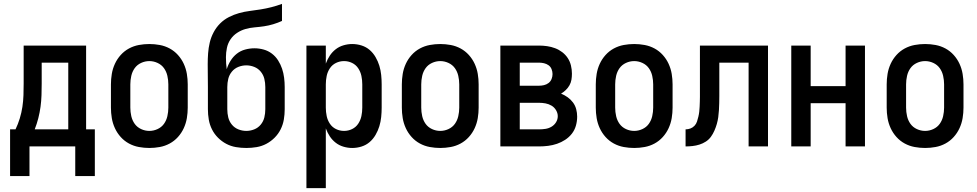

<svg xmlns="http://www.w3.org/2000/svg" viewBox="-20 -755 5040 990"><path d="M368 153V0H132V153H32V-88H60Q73 -115 82 -144.5Q91 -174 95.5 -204Q100 -234 101 -264.5Q102 -295 102 -325V-520H424V-88H469V153ZM332 -88V-432H195V-325Q195 -295 194 -264.5Q193 -234 189 -204.5Q185 -175 177.5 -145.5Q170 -116 159 -88Z M750 8Q723 8 696 3Q669 -2 645 -15Q621 -28 602.5 -48.5Q584 -69 572.5 -94Q561 -119 556.5 -146Q552 -173 552 -200V-320Q552 -347 556.5 -374Q561 -401 572.5 -426Q584 -451 602.5 -471.5Q621 -492 645 -505Q669 -518 696 -523Q723 -528 750 -528Q777 -528 804 -523Q831 -518 855 -505Q879 -492 897.5 -471.5Q916 -451 927.5 -426Q939 -401 943.5 -374Q948 -347 948 -320V-200Q948 -173 943.5 -146Q939 -119 927.5 -94Q916 -69 897.5 -48.5Q879 -28 855 -15Q831 -2 804 3Q777 8 750 8ZM750 -80Q772 -80 792.5 -89.5Q813 -99 825.5 -116.5Q838 -134 843 -156Q848 -178 848 -200V-320Q848 -342 843 -364Q838 -386 825.5 -403.5Q813 -421 792.5 -430.5Q772 -440 750 -440Q728 -440 707.5 -430.5Q687 -421 674.5 -403.5Q662 -386 657 -364Q652 -342 652 -320V-200Q652 -178 657 -156Q662 -134 674.5 -116.5Q687 -99 707.5 -89.5Q728 -80 750 -80Z M1250 8Q1223 8 1196.5 3.5Q1170 -1 1146.5 -13.5Q1123 -26 1104 -45Q1085 -64 1073 -88Q1061 -112 1056.5 -138.5Q1052 -165 1052 -192V-306Q1052 -336 1051.5 -365Q1051 -394 1051 -424Q1051 -452 1053 -480Q1055 -508 1061.5 -535.5Q1068 -563 1081.5 -588.5Q1095 -614 1115 -634Q1135 -654 1160.5 -667Q1186 -680 1213 -687.5Q1240 -695 1268 -698.5Q1296 -702 1324 -706.5Q1352 -711 1379.5 -718Q1407 -725 1434 -735V-647Q1412 -637 1388.5 -630Q1365 -623 1341.5 -619.5Q1318 -616 1293.5 -614Q1269 -612 1246 -605.5Q1223 -599 1202.5 -585.5Q1182 -572 1168.5 -552Q1155 -532 1150 -508Q1145 -484 1145 -460Q1145 -444 1146 -428.5Q1147 -413 1149 -398Q1156 -421 1169 -442Q1182 -463 1201 -478Q1220 -493 1244 -499.5Q1268 -506 1292 -506Q1316 -506 1339.5 -499.5Q1363 -493 1382 -478.5Q1401 -464 1414 -443.5Q1427 -423 1434.5 -400.5Q1442 -378 1445 -354Q1448 -330 1448 -306V-192Q1448 -165 1443.5 -138.5Q1439 -112 1427 -88Q1415 -64 1396 -45Q1377 -26 1353.5 -13.5Q1330 -1 1303.5 3.5Q1277 8 1250 8ZM1250 -80Q1271 -80 1291 -88Q1311 -96 1324.5 -112.5Q1338 -129 1343 -149.5Q1348 -170 1348 -192V-306Q1348 -328 1343 -348.5Q1338 -369 1324.5 -385.5Q1311 -402 1291 -410Q1271 -418 1250 -418Q1229 -418 1209 -410Q1189 -402 1175.5 -385.5Q1162 -369 1157 -348.5Q1152 -328 1152 -306V-192Q1152 -170 1157 -149.5Q1162 -129 1175.5 -112.5Q1189 -96 1209 -88Q1229 -80 1250 -80Z M1560 215V-520H1660V-427Q1668 -449 1680.5 -468Q1693 -487 1711 -501Q1729 -515 1751.5 -521.5Q1774 -528 1796 -528Q1821 -528 1844.5 -520.5Q1868 -513 1886 -497.5Q1904 -482 1916.5 -460.5Q1929 -439 1936 -416Q1943 -393 1945.5 -368.5Q1948 -344 1948 -320V-200Q1948 -176 1945.5 -151.5Q1943 -127 1936 -104Q1929 -81 1916.5 -59.5Q1904 -38 1886 -22.5Q1868 -7 1844.5 0.5Q1821 8 1796 8Q1774 8 1751.5 1.5Q1729 -5 1711 -19Q1693 -33 1680.5 -52Q1668 -71 1660 -93V215ZM1754 -80Q1776 -80 1795.5 -89.5Q1815 -99 1827 -117Q1839 -135 1843.5 -156.5Q1848 -178 1848 -200V-320Q1848 -342 1843.5 -363.5Q1839 -385 1827 -403Q1815 -421 1795.5 -430.5Q1776 -440 1754 -440Q1732 -440 1712.5 -430.5Q1693 -421 1681 -403Q1669 -385 1664.5 -363.5Q1660 -342 1660 -320V-200Q1660 -178 1664.5 -156.5Q1669 -135 1681 -117Q1693 -99 1712.5 -89.5Q1732 -80 1754 -80Z M2250 8Q2223 8 2196 3Q2169 -2 2145 -15Q2121 -28 2102.5 -48.5Q2084 -69 2072.5 -94Q2061 -119 2056.5 -146Q2052 -173 2052 -200V-320Q2052 -347 2056.5 -374Q2061 -401 2072.5 -426Q2084 -451 2102.5 -471.5Q2121 -492 2145 -505Q2169 -518 2196 -523Q2223 -528 2250 -528Q2277 -528 2304 -523Q2331 -518 2355 -505Q2379 -492 2397.5 -471.5Q2416 -451 2427.5 -426Q2439 -401 2443.5 -374Q2448 -347 2448 -320V-200Q2448 -173 2443.5 -146Q2439 -119 2427.5 -94Q2416 -69 2397.5 -48.5Q2379 -28 2355 -15Q2331 -2 2304 3Q2277 8 2250 8ZM2250 -80Q2272 -80 2292.5 -89.5Q2313 -99 2325.5 -116.5Q2338 -134 2343 -156Q2348 -178 2348 -200V-320Q2348 -342 2343 -364Q2338 -386 2325.5 -403.5Q2313 -421 2292.5 -430.5Q2272 -440 2250 -440Q2228 -440 2207.5 -430.5Q2187 -421 2174.5 -403.5Q2162 -386 2157 -364Q2152 -342 2152 -320V-200Q2152 -178 2157 -156Q2162 -134 2174.5 -116.5Q2187 -99 2207.5 -89.5Q2228 -80 2250 -80Z M2759 0H2560V-520H2759Q2780 -520 2801 -517Q2822 -514 2842 -506.5Q2862 -499 2879 -486Q2896 -473 2907.5 -455.5Q2919 -438 2924 -417Q2929 -396 2929 -375Q2929 -359 2926.5 -344Q2924 -329 2916.5 -315.5Q2909 -302 2897.5 -291Q2886 -280 2873 -272Q2891 -265 2907 -253.5Q2923 -242 2934.5 -226.5Q2946 -211 2951 -192Q2956 -173 2956 -154Q2956 -130 2949.5 -107Q2943 -84 2928.5 -65.5Q2914 -47 2894 -34Q2874 -21 2852 -13.5Q2830 -6 2806.5 -3Q2783 0 2759 0ZM2660 -313H2759Q2772 -313 2785 -316Q2798 -319 2808.5 -327Q2819 -335 2824 -347.5Q2829 -360 2829 -373Q2829 -386 2824 -398.5Q2819 -411 2808.5 -418.5Q2798 -426 2785 -429Q2772 -432 2759 -432H2660ZM2660 -88H2759Q2776 -88 2792.5 -90.5Q2809 -93 2823.5 -101.5Q2838 -110 2847 -124.5Q2856 -139 2856 -156Q2856 -172 2847 -187Q2838 -202 2823.5 -210.5Q2809 -219 2792.5 -222Q2776 -225 2759 -225H2660Z M3250 8Q3223 8 3196 3Q3169 -2 3145 -15Q3121 -28 3102.5 -48.5Q3084 -69 3072.5 -94Q3061 -119 3056.5 -146Q3052 -173 3052 -200V-320Q3052 -347 3056.5 -374Q3061 -401 3072.5 -426Q3084 -451 3102.5 -471.5Q3121 -492 3145 -505Q3169 -518 3196 -523Q3223 -528 3250 -528Q3277 -528 3304 -523Q3331 -518 3355 -505Q3379 -492 3397.5 -471.5Q3416 -451 3427.5 -426Q3439 -401 3443.5 -374Q3448 -347 3448 -320V-200Q3448 -173 3443.5 -146Q3439 -119 3427.5 -94Q3416 -69 3397.5 -48.5Q3379 -28 3355 -15Q3331 -2 3304 3Q3277 8 3250 8ZM3250 -80Q3272 -80 3292.5 -89.5Q3313 -99 3325.5 -116.5Q3338 -134 3343 -156Q3348 -178 3348 -200V-320Q3348 -342 3343 -364Q3338 -386 3325.5 -403.5Q3313 -421 3292.5 -430.5Q3272 -440 3250 -440Q3228 -440 3207.5 -430.5Q3187 -421 3174.5 -403.5Q3162 -386 3157 -364Q3152 -342 3152 -320V-200Q3152 -178 3157 -156Q3162 -134 3174.5 -116.5Q3187 -99 3207.5 -89.5Q3228 -80 3250 -80Z M3515 0V-88Q3528 -88 3540 -92.5Q3552 -97 3561 -106.5Q3570 -116 3574 -128.5Q3578 -141 3581 -153.5Q3584 -166 3585.5 -179Q3587 -192 3587.5 -205Q3588 -218 3588.5 -230.5Q3589 -243 3589 -256V-520H3940V0H3840V-432H3689V-260Q3689 -241 3688.5 -223Q3688 -205 3687 -187Q3686 -169 3683.5 -151Q3681 -133 3676 -115.5Q3671 -98 3663.5 -81Q3656 -64 3645.5 -49.5Q3635 -35 3619.5 -25Q3604 -15 3586.5 -9.5Q3569 -4 3551 -2Q3533 0 3515 0Z M4060 0V-520H4160V-311H4340V-520H4440V0H4340V-223H4160V0Z M4750 8Q4723 8 4696 3Q4669 -2 4645 -15Q4621 -28 4602.5 -48.5Q4584 -69 4572.5 -94Q4561 -119 4556.5 -146Q4552 -173 4552 -200V-320Q4552 -347 4556.5 -374Q4561 -401 4572.5 -426Q4584 -451 4602.5 -471.5Q4621 -492 4645 -505Q4669 -518 4696 -523Q4723 -528 4750 -528Q4777 -528 4804 -523Q4831 -518 4855 -505Q4879 -492 4897.5 -471.5Q4916 -451 4927.5 -426Q4939 -401 4943.5 -374Q4948 -347 4948 -320V-200Q4948 -173 4943.5 -146Q4939 -119 4927.5 -94Q4916 -69 4897.5 -48.5Q4879 -28 4855 -15Q4831 -2 4804 3Q4777 8 4750 8ZM4750 -80Q4772 -80 4792.5 -89.5Q4813 -99 4825.5 -116.5Q4838 -134 4843 -156Q4848 -178 4848 -200V-320Q4848 -342 4843 -364Q4838 -386 4825.5 -403.5Q4813 -421 4792.5 -430.5Q4772 -440 4750 -440Q4728 -440 4707.5 -430.5Q4687 -421 4674.5 -403.5Q4662 -386 4657 -364Q4652 -342 4652 -320V-200Q4652 -178 4657 -156Q4662 -134 4674.5 -116.5Q4687 -99 4707.5 -89.5Q4728 -80 4750 -80Z"/></svg>

Font: Iosevka Term Curly Semibold
Style: Regular
Weight: 600
Designer: Belleve Invis
Foundry: Belleve Invis
Version: Version 32.3.0